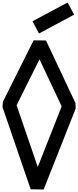

<svg xmlns="http://www.w3.org/2000/svg" viewBox="-20 -1519 623 1531"><path d="M328.1 -7.8Q293.9 -7.8 224.6 -9.8Q150.4 -228.5 0 -665Q1 -679.7 2.9 -707Q85 -871.1 248 -1197.3Q281.2 -1197.3 346.7 -1196.3Q425.8 -1029.3 582 -696.3Q582 -681.6 583 -652.3Q498 -437.5 328.1 -7.8ZM112.3 -679.7Q168 -515.6 281.2 -187.5Q344.7 -348.6 471.7 -670.9Q413.1 -795.9 294.9 -1045.9Q234.4 -923.8 112.3 -679.7ZM519.5 -1499Q537.1 -1466.8 571.3 -1402.3Q478.5 -1352.5 291 -1252Q274.4 -1284.2 239.3 -1349.6Q333 -1399.4 519.5 -1499Z"/></svg>

Font: Hector
Style: bold
Weight: 400
Designer: Cristian Lopez
Version: Version 1.0